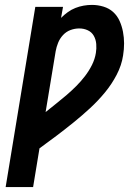

<svg xmlns="http://www.w3.org/2000/svg" viewBox="-20 -763 540 783"><path d="M3 0 124 -735H237L229 -690Q242 -703 256.5 -713.5Q271 -724 287.5 -730.5Q304 -737 321 -740Q338 -743 355 -743Q379 -743 402 -736Q425 -729 441.5 -714Q458 -699 467.5 -678Q477 -657 481.5 -633.5Q486 -610 486 -586Q486 -562 482 -537Q476 -497 456 -458.5Q436 -420 408 -386Q380 -352 347.5 -322Q315 -292 281 -264.5Q247 -237 212 -210.5Q177 -184 141 -158L115 0ZM166 -306Q187 -323 208.5 -340Q230 -357 250.5 -374.5Q271 -392 290.5 -411.5Q310 -431 326.5 -452.5Q343 -474 355 -498Q367 -522 371 -547Q374 -565 372.5 -583.5Q371 -602 362.5 -617Q354 -632 338 -639.5Q322 -647 303 -647Q285 -647 267.5 -640.5Q250 -634 237 -620Q224 -606 217 -588.5Q210 -571 207 -554Z"/></svg>

Font: Iosevka SS04
Style: Bold Italic
Weight: 700
Italic angle: -9°
Monospace: yes
Designer: Belleve Invis
Foundry: Belleve Invis
Version: Version 19.0.0; ttfautohint (v1.8.4)